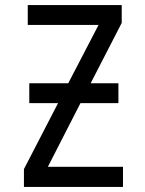

<svg xmlns="http://www.w3.org/2000/svg" viewBox="-20 -734 570 754"><path d="M74 0H463V-79H168L296 -329H445V-407H336L458 -644V-714H89V-636H367L248 -407H95V-329H208L74 -70Z"/></svg>

Font: Noto Sans Mono Condensed
Style: Regular
Weight: 400
Width: 3
Designer: Monotype Design Team
Foundry: Monotype Imaging Inc.
Version: Version 2.014